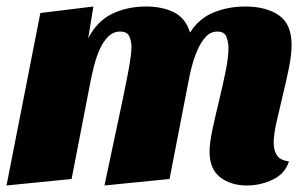

<svg xmlns="http://www.w3.org/2000/svg" viewBox="-23 -550 942 590"><path d="M736 20Q686 20 653.5 -5.5Q621 -31 621 -83Q621 -111 630 -153Q639 -195 650.5 -242Q662 -289 670.5 -331.5Q679 -374 679 -403Q679 -422 672.5 -437.5Q666 -453 645 -453Q624 -453 609 -436.5Q594 -420 583.5 -395.5Q573 -371 566.5 -346Q560 -321 557 -304L498 0L298 20L354 -244Q357 -260 363.5 -291Q370 -322 375.5 -354.5Q381 -387 381 -406Q381 -423 374.5 -438Q368 -453 346 -453Q325 -453 309.5 -437.5Q294 -422 283.5 -398.5Q273 -375 266.5 -349.5Q260 -324 256 -304L197 0L-3 20L101 -510L264 -530L248 -432Q275 -485 321.5 -507.5Q368 -530 426 -530Q475 -530 511 -512.5Q547 -495 561 -450Q588 -493 633 -511.5Q678 -530 730 -530Q795 -530 834 -503Q873 -476 873 -412Q873 -381 864.5 -339.5Q856 -298 845.5 -255Q835 -212 826.5 -174Q818 -136 818 -111Q818 -87 828.5 -72Q839 -57 865 -54Q853 -16 815 2Q777 20 736 20Z"/></svg>

Font: Sansita Swashed ExtraBold
Style: Regular
Weight: 800
Designer: Pablo Cosgaya
Foundry: Omnibus-Type
Version: Version 1.003; ttfautohint (v1.8.3)